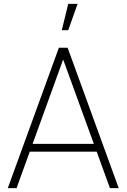

<svg xmlns="http://www.w3.org/2000/svg" viewBox="-20 -965 649 985"><path d="M282 -720H327L589 0H544L289 -701H319L65 0H20ZM120 -227H488V-187H120ZM297 -810H330L378 -945H330Z"/></svg>

Font: Tap Sans
Style: Regular
Weight: 400
Designer: Tap Payments
Foundry: Tap Payments
Version: Version 1.001;Glyphs 3.1.2 (3151)